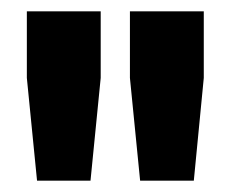

<svg xmlns="http://www.w3.org/2000/svg" viewBox="-20 -720 407 339"><path d="M45.4 -401H139.8L157.8 -582.4V-700H27.4V-582.4ZM227.4 -401H322.2L339.8 -582.4V-700H209.4V-582.4Z"/></svg>

Font: Fixel Variable
Style: Regular
Weight: 100
Width: 3
Designer: AlfaBravo + MacPaw
Foundry: Kyrylo Tkachov, Marchela Mozhyna, Serhii Makarenko, Maria Weinstein, Zakhar Kryvoshyya
Version: Version 1.211